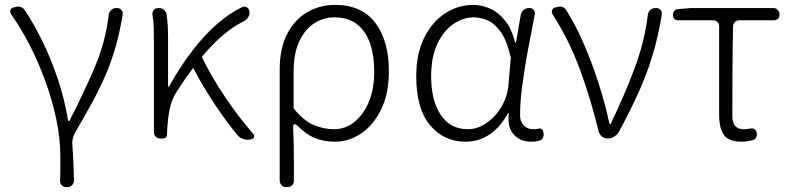

<svg xmlns="http://www.w3.org/2000/svg" viewBox="-20 -567 3239 786"><path d="M251 199Q240 199 232.5 191Q225 183 226 172Q227 146 227 126.5Q227 107 227 73Q227 -1 210 -81Q193 -161 164 -239.5Q135 -318 99 -387Q63 -456 26 -508Q20 -517 22.5 -525.5Q25 -534 37 -537L42 -538Q53 -542 64.5 -538.5Q76 -535 82 -524Q118 -471 153.5 -398.5Q189 -326 217 -242.5Q245 -159 259 -72H264Q321 -182 366.5 -288.5Q412 -395 425 -506Q427 -518 435.5 -526Q444 -534 456 -534H460Q471 -534 477.5 -526Q484 -518 482 -506Q472 -444 457 -388.5Q442 -333 419.5 -277.5Q397 -222 364 -160Q331 -98 286 -22Q281 -13 278 0Q275 13 276 24Q279 61 280.5 97.5Q282 134 283 172Q283 183 275 191Q267 199 256 199Z M997 5Q986 6 973.5 1Q961 -4 953 -13Q907 -68 858.5 -141Q810 -214 771 -289Q738 -246 704 -193Q682 -160 674 -117.5Q666 -75 664 -26V-18Q664 0 645 0H636Q625 0 617.5 -7.5Q610 -15 610 -26V-395Q610 -427 609.5 -453Q609 -479 604 -506Q603 -518 609.5 -526Q616 -534 628 -534H631Q643 -534 652 -526Q661 -518 662 -506Q668 -471 668 -412V-213H672Q716 -292 766 -357.5Q816 -423 869 -469Q922 -515 972 -538Q983 -542 991.5 -536.5Q1000 -531 1001 -519V-518Q1002 -506 995.5 -495.5Q989 -485 978 -480Q937 -460 894.5 -424.5Q852 -389 806 -334Q845 -254 900 -172Q955 -90 1015 -21Q1023 -12 1020 -5Q1017 2 1005 4Z M1152 199Q1140 199 1132.5 191Q1125 183 1125 171V-281Q1125 -370 1156 -429Q1187 -488 1238.5 -517.5Q1290 -547 1351 -547Q1461 -547 1516.5 -473.5Q1572 -400 1572 -275Q1572 -184 1540.5 -119.5Q1509 -55 1459 -21Q1409 13 1353 13Q1306 13 1270 -1.5Q1234 -16 1197 -53Q1180 -67 1180 -46Q1182 -1 1182.5 31Q1183 63 1183 95Q1183 127 1183 171Q1184 183 1176 191Q1168 199 1156 199ZM1348 -38Q1393 -38 1430.5 -67.5Q1468 -97 1490 -150Q1512 -203 1512 -274Q1512 -339 1495 -389Q1478 -439 1442 -467.5Q1406 -496 1348 -496Q1305 -496 1267 -472Q1229 -448 1205.5 -398.5Q1182 -349 1182 -271V-123Q1226 -70 1267 -54Q1308 -38 1348 -38Z M1885 13Q1797 13 1740.5 -54.5Q1684 -122 1684 -254Q1684 -347 1716.5 -412.5Q1749 -478 1802.5 -512.5Q1856 -547 1917 -547Q1952 -547 1986 -532Q2020 -517 2047.5 -483Q2075 -449 2089 -392H2092L2112 -507Q2114 -518 2123.5 -526Q2133 -534 2145 -534H2148Q2159 -534 2165.5 -526Q2172 -518 2169 -507Q2155 -436 2141 -361Q2127 -286 2118 -217Q2109 -148 2109 -95Q2109 -69 2124.5 -53.5Q2140 -38 2162 -38Q2176 -38 2183 -40Q2201 -44 2204 -27L2205 -21Q2207 -12 2202.5 -3Q2198 6 2188 9Q2182 10 2176 11.5Q2170 13 2153 13Q2110 13 2083 -16.5Q2056 -46 2063 -104H2060Q1995 13 1885 13ZM1895 -38Q1935 -38 1972 -63.5Q2009 -89 2034 -132Q2059 -175 2062 -226L2071 -331Q2055 -402 2029.5 -437Q2004 -472 1975 -484Q1946 -496 1920 -496Q1875 -496 1835 -468Q1795 -440 1770 -386.5Q1745 -333 1745 -255Q1745 -155 1784.5 -96.5Q1824 -38 1895 -38Z M2467 0Q2454 0 2444 -8.5Q2434 -17 2431 -28Q2397 -167 2353 -285.5Q2309 -404 2243 -507Q2237 -517 2240 -525.5Q2243 -534 2255 -537L2260 -538Q2271 -542 2282 -538.5Q2293 -535 2299 -524Q2338 -462 2371.5 -384Q2405 -306 2431.5 -223Q2458 -140 2475 -60H2480Q2533 -169 2576 -282.5Q2619 -396 2632 -506Q2634 -518 2642 -526Q2650 -534 2663 -534H2667Q2678 -534 2684.5 -526Q2691 -518 2689 -506Q2675 -420 2652 -343Q2629 -266 2594.5 -189.5Q2560 -113 2513 -26Q2506 -15 2494 -7.5Q2482 0 2469 0Z M3014 13Q2964 13 2944 -14Q2924 -41 2924 -98V-459Q2924 -470 2917 -477Q2910 -484 2899 -484H2757Q2735 -484 2735 -506Q2735 -528 2757 -530L2809 -534H3146Q3157 -534 3164 -526.5Q3171 -519 3171 -508Q3171 -484 3146 -484H3006Q2996 -484 2988.5 -477Q2981 -470 2981 -459Q2979 -366 2978.5 -276.5Q2978 -187 2978 -92Q2978 -38 3024 -38Q3035 -38 3040 -39Q3045 -40 3052 -41Q3073 -44 3078 -24V-22Q3080 -12 3075 -3.5Q3070 5 3060 7Q3052 9 3041.5 11Q3031 13 3014 13Z"/></svg>

Font: Chiron GoRound TC L
Style: Regular
Weight: 300
Designer: Ryoko NISHIZUKA 西塚涼子 (kana, bopomofo & ideographs); Paul D. Hunt (Latin, Greek & Cyrillic); Sandoll Communications 산돌커뮤니
Foundry: Adobe
Version: Version 1.000;hotconv 1.1.1;makeotfexe 2.6.0